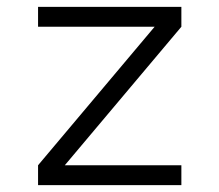

<svg xmlns="http://www.w3.org/2000/svg" viewBox="-20 -540 640 560"><path d="M91 0V-58L431 -462H91V-520H509V-462L169 -58H509V0Z"/></svg>

Font: Iosevka Aile Light
Style: Regular
Weight: 300
Designer: Belleve Invis
Foundry: Belleve Invis
Version: Version 27.3.5; ttfautohint (v1.8.4)